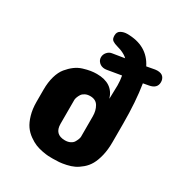

<svg xmlns="http://www.w3.org/2000/svg" viewBox="-167 -812 867 929"><g transform="rotate(30 266.0 -347.5)"><path d="M474.1 -312V-209Q474.1 -167.5 466.1 -134.3Q458 -101.1 445.6 -79.1Q433.1 -57.1 414.3 -41.3Q395.5 -25.4 377.7 -16.8Q359.9 -8.3 337.2 -3.4Q314.5 1.5 298.6 2.7Q282.7 3.9 263.2 3.9Q250 3.9 238.5 3.4Q227.1 2.9 204.8 -1.2Q182.6 -5.4 165 -12.5Q147.5 -19.5 126.5 -34.4Q105.5 -49.3 91.3 -69.6Q77.1 -89.8 67.6 -122.3Q58.1 -154.8 58.1 -194.8V-263.2Q58.1 -304.2 67.6 -337.2Q77.1 -370.1 93.8 -390.4Q110.4 -410.6 129.4 -424.8Q148.4 -439 170.9 -445.8Q193.4 -452.6 210.4 -455.3Q227.5 -458 244.1 -458Q334 -458 356 -383.8Q357.9 -439.9 357.9 -460Q357.9 -484.9 353 -512.2L274.9 -499Q272 -498 265.1 -498Q245.1 -498 232.7 -509.8Q220.2 -521.5 220.2 -538.1Q220.2 -553.7 231.2 -566.4Q242.2 -579.1 257.8 -581.1L324.2 -591.8Q310.1 -606 283.2 -616.2Q276.4 -618.7 264.6 -622.1Q252.9 -625.5 247.6 -627.7Q242.2 -629.9 235.6 -634Q229 -638.2 226.6 -645Q224.1 -651.9 224.1 -662.1Q224.1 -682.1 239.7 -690.7Q255.4 -699.2 273.9 -699.2Q386.7 -699.2 432.1 -608.9L477.1 -617.2Q481 -618.2 488.8 -618.2Q511.7 -618.2 522 -606.7Q532.2 -595.2 532.2 -578.1Q532.2 -542.5 488.8 -535.2L459 -529.8Q474.1 -436.5 474.1 -312ZM270 -102.1Q286.6 -102.1 298.8 -108.2Q311 -114.3 316.4 -123Q321.8 -131.8 325.2 -140.4Q328.6 -148.9 329.1 -155.3V-161.1V-270Q329.1 -302.2 315.2 -325.7Q301.3 -349.1 270 -349.1Q253.9 -349.1 241.9 -343Q230 -336.9 224.4 -328.1Q218.8 -319.3 215.6 -310.8Q212.4 -302.2 211.9 -295.9V-290V-161.1Q211.9 -102.1 270 -102.1Z"/></g></svg>

Font: Concert One
Style: Regular
Weight: 400
Designer: Johan Kallas, Mihkel Virkus
Foundry: Johan Kallas, Mihkel Virkus
Version: Version 1.003